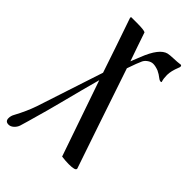

<svg xmlns="http://www.w3.org/2000/svg" viewBox="-294 -520 1038 1038"><g transform="rotate(45 225.0 -1.0)"><path d="M0 443Q-25 443 -25 418Q-25 400 -15 383Q18 322 38 264Q52 223 97.5 82.5Q143 -58 163 -117Q150 -156 112.5 -266.5Q75 -377 57 -428Q55 -437 60 -437H103Q155 -437 167 -430Q175 -406 195.5 -346.5Q216 -287 224 -265Q238 -301 246 -320Q287 -425 337 -437Q350 -440 379 -441Q408 -442 421 -444Q425 -445 427 -445Q436 -445 436 -437Q436 -431 433 -425Q416 -383 416 -353Q416 -326 422 -308Q424 -302 415 -303Q408 -304 403 -308Q380 -326 362 -334Q338 -343 321 -343Q306 -343 291 -333Q276 -323 269 -309Q258 -286 237 -225Q276 -109 346.5 99.5Q417 308 431 348V350Q431 364 382 364Q357 364 327 360Q321 342 177 -74Q164 -27 148.5 32Q133 91 117 153.5Q101 216 95 237Q51 395 48 402Q42 419 28.5 431Q15 443 0 443Z"/></g></svg>

Font: Ponomar Unicode TT
Style: Regular
Weight: 400
Designer: Vladislav V. Dorosh, Yuri A.W. Shardt, Nikita Simmons, Aleksandr Andreev
Foundry: Ponomar Project
Version: 1.1